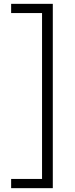

<svg xmlns="http://www.w3.org/2000/svg" viewBox="-20 -813 392 1000"><path d="M255 -793V167H38V119H199V-745H38V-793Z"/></svg>

Font: Mona Sans Light
Style: Regular
Weight: 300
Designer: Deni Anggara
Foundry: GitHub
Version: Version 2.000